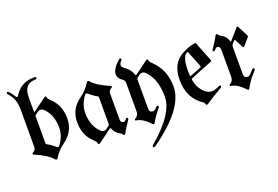

<svg xmlns="http://www.w3.org/2000/svg" viewBox="-116 -1066 2343 1619"><g transform="rotate(-20 1055.5 -257.0)"><path d="M17.1 -658.7Q17.1 -668 27.3 -668Q38.6 -668 77.6 -607.9Q83 -599.6 88.1 -599.6Q93.3 -599.6 97.7 -606.9Q157.7 -707 277.3 -707Q295.9 -707 295.9 -696Q295.9 -685.1 277.3 -685.1Q178.2 -685.1 178.2 -561V-437.5Q178.2 -431.2 180.7 -431.2Q183.1 -431.2 185.5 -433.1L296.4 -514.6Q307.6 -522.9 313.7 -522.9Q319.8 -522.9 319.8 -514.2Q319.8 -500.5 346.7 -475.6Q423.3 -403.8 423.3 -286.6Q423.3 -169.4 323.7 -98.1Q263.7 -55.2 231.4 2Q227.1 9.8 220.5 9.8Q213.9 9.8 207 1.5Q166.5 -46.9 54.7 -94.7Q44.4 -99.1 44.4 -104.2Q44.4 -109.4 56.6 -116.2Q79.1 -128.9 79.1 -154.8V-492.2Q79.1 -588.9 22.5 -645.5Q17.1 -650.9 17.1 -658.7ZM178.2 -149.9Q178.2 -144 184.1 -141.1Q215.8 -125 256.8 -90.3Q263.2 -85 269 -85Q274.9 -85 279.8 -91.3Q332.5 -160.6 332.5 -235.4Q332.5 -344.2 273.4 -408.7Q252 -432.1 236.6 -432.1Q221.2 -432.1 212.9 -425.8L184.1 -404.3Q178.2 -399.9 178.2 -393.6Z M589.4 -415Q649.4 -458 681.6 -515.1Q686 -522.9 692.6 -522.9Q699.2 -522.9 706.1 -514.6Q746.6 -466.3 858.4 -418.5Q868.7 -414.1 868.7 -408.9Q868.7 -403.8 856.4 -397Q834 -384.3 834 -358.4V-128.4Q834 -94.7 862.3 -94.7Q872.1 -94.7 880.4 -106.4Q888.7 -118.2 897 -118.2Q905.8 -118.2 905.8 -108.4Q905.8 -104 897.9 -93.3Q857.9 -34.7 839.4 1Q835 9.8 827.9 9.8Q820.8 9.8 816.9 1.5Q813 -6.8 801.3 -12.7Q755.4 -36.1 740.7 -80.1Q739.3 -84.5 736.3 -84.5Q733.4 -84.5 729.5 -81.5L616.7 1.5Q605.5 9.8 599.4 9.8Q593.3 9.8 593.3 1Q593.3 -12.7 566.4 -37.6Q489.7 -109.4 489.7 -226.6Q489.7 -343.8 589.4 -415ZM580.6 -277.8Q580.6 -168.9 639.6 -104.5Q661.1 -81.1 676.3 -81.1Q691.4 -81.1 700.7 -87.9L729.5 -109.4Q734.9 -113.3 734.9 -119.6V-363.3Q734.9 -369.1 729 -372.1Q697.3 -388.2 656.2 -422.9Q649.9 -428.2 644 -428.2Q638.2 -428.2 633.3 -421.9Q580.6 -352.5 580.6 -277.8Z M933.6 -493.7Q933.6 -542.5 1000 -601.1Q1008.3 -608.4 1013.7 -608.4Q1022.5 -608.4 1022.5 -598.6Q1022.5 -592.8 1016.1 -586.4Q999 -569.3 999 -551.8Q999 -534.2 1027.3 -515.6Q1068.8 -488.3 1085.9 -437.5Q1088.4 -430.2 1091.3 -430.2Q1094.2 -430.2 1097.7 -432.6L1209 -514.6Q1220.2 -522.9 1226.3 -522.9Q1232.4 -522.9 1232.4 -514.2Q1232.4 -501.5 1259.3 -475.6Q1357.4 -380.4 1357.4 -231.4Q1357.4 -36.6 1040.5 188.5Q1035.2 192.9 1027.3 192.9Q1019.5 192.9 1019.5 182.6Q1019.5 177.2 1025.9 171.9Q1258.8 -24.9 1258.8 -177Q1258.8 -329.1 1186 -408.7Q1164.6 -432.1 1149.2 -432.1Q1133.8 -432.1 1125 -425.8L1099.1 -406.7Q1091.3 -400.9 1091.3 -390.1V-129.9Q1091.3 -94.7 1125 -94.7Q1137.7 -94.7 1160.2 -118.7Q1166.5 -125.5 1171.4 -125.5Q1182.6 -125.5 1182.6 -115.2Q1182.6 -110.8 1176.8 -104Q1126 -44.4 1102.1 2.9Q1098.6 9.8 1093.3 9.8Q1087.9 9.8 1081.5 2.9Q1019 -64 962.9 -70.8Q954.6 -71.8 954.6 -77.6Q954.6 -83.5 960 -86.4Q992.2 -104 992.2 -142.6V-396Q992.2 -419.9 973.6 -432.1Q933.6 -458 933.6 -493.7Z M1423.8 -267.1Q1423.8 -427.2 1554.2 -483.9Q1622.6 -513.7 1653.8 -513.7Q1657.2 -513.7 1658.7 -510.3L1728 -335.9Q1729.5 -333 1729.5 -330.1Q1729.5 -323.7 1721.2 -320.3L1530.8 -244.6Q1522 -241.2 1522 -234.9Q1522 -232.4 1522.5 -230Q1528.8 -193.4 1542.5 -167.5Q1587.4 -83.5 1649.9 -83.5Q1675.3 -83.5 1714.4 -103Q1721.2 -106.4 1724.1 -106.4Q1734.4 -106.4 1734.4 -94.7Q1734.4 -89.4 1725.6 -84.5Q1653.3 -43.9 1583.5 3.4Q1574.2 9.8 1568.8 9.8Q1563.5 9.8 1560.3 -2Q1557.1 -13.7 1545.9 -21Q1423.8 -100.1 1423.8 -267.1ZM1516.1 -314Q1516.1 -280.8 1518.1 -270Q1519 -265.6 1521.7 -265.6Q1524.4 -265.6 1527.8 -267.1L1622.6 -304.7Q1629.4 -307.6 1629.4 -313.5Q1629.4 -315.9 1627.9 -319.3L1572.3 -459.5Q1570.3 -464.4 1567.6 -464.4Q1564.9 -464.4 1564 -463.9Q1516.1 -445.8 1516.1 -314Z M1770 -404.8Q1770 -409.2 1777.8 -419.9Q1814.9 -471.7 1836.4 -514.2Q1840.8 -522.9 1847.9 -522.9Q1855 -522.9 1858.9 -514.6Q1862.8 -506.3 1874.5 -500.5Q1923.3 -475.6 1936.5 -428.2Q1938 -422.9 1940.4 -422.9Q1942.9 -422.9 1945.8 -426.3L2025.9 -518.1Q2030.3 -522.9 2034.2 -522.9Q2038.1 -522.9 2041.5 -516.6L2087.9 -428.2Q2090.8 -422.9 2090.8 -417.5Q2090.8 -412.1 2086.4 -407.2L2033.7 -346.7Q2029.3 -341.8 2025.4 -341.8Q2021.5 -341.8 2018.1 -348.1L1980 -420.4Q1977.5 -424.8 1974.9 -424.8Q1972.2 -424.8 1969.2 -421.4L1949.2 -398.4Q1940.9 -389.2 1940.9 -377.4V-129.9Q1940.9 -94.7 1974.6 -94.7Q1988.8 -94.7 2009.8 -118.7L2027.8 -139.2Q2033.7 -146 2039.1 -146Q2050.3 -146 2050.3 -135.3Q2050.3 -131.3 2044.4 -124.5L2026.4 -104Q1976.6 -47.9 1951.7 2.9Q1948.2 9.8 1942.9 9.8Q1937.5 9.8 1931.2 2.9Q1868.7 -64 1812.5 -70.8Q1804.2 -71.8 1804.2 -77.6Q1804.2 -83.5 1809.6 -86.4Q1841.8 -104 1841.8 -142.6V-384.8Q1841.8 -418.5 1814 -418.5Q1804.2 -418.5 1795.9 -406.7Q1787.6 -395 1778.8 -395Q1770 -395 1770 -404.8Z"/></g></svg>

Font: UnifrakturMaguntia
Style: Book
Weight: 400
Designer: j. 'mach' wust, Gerrit Ansmann, Georg Duffner, based on a font by Peter Wiegel, original typeface by Carl Albert Fahrenw
Version: Version 2017-03-19